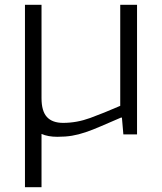

<svg xmlns="http://www.w3.org/2000/svg" viewBox="-20 -560 675 800"><path d="M84 -540H153V-151Q153 -97 175.5 -72.5Q198 -48 243 -48Q300 -48 356 -68.5Q412 -89 481 -119V-540H551V0H494L488 -70H484Q435 -49 400.5 -34Q366 -19 336.5 -9Q307 1 280 5.5Q253 10 219 10Q180 10 153 -2V220H84Z"/></svg>

Font: Encode Sans Wide
Style: Light
Weight: 300
Designer: Pablo Impallari, Andres Torresi
Foundry: Pablo Impallari, Andres Torresi
Version: Version 1.000; ttfautohint (v1.00) -l 8 -r 50 -G 200 -x 14 -